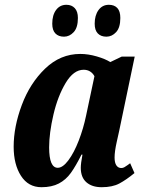

<svg xmlns="http://www.w3.org/2000/svg" viewBox="-20 -771 622 801"><path d="M37 -159Q37 -242 71 -333Q105 -424 168.5 -485Q232 -546 315 -546Q348 -546 384 -535.5Q420 -525 440 -512L488 -535H542L477 -224Q476 -219 467 -179Q458 -139 458 -114Q458 -92 465.5 -81Q473 -70 486 -70Q493 -70 499 -73.5Q505 -77 512 -82Q519 -87 523 -90L541 -49Q507 -21 478 -5.5Q449 10 404 10Q364 10 340.5 -10.5Q317 -31 317 -71Q317 -89 324 -126H320Q296 -78 275.5 -49.5Q255 -21 225.5 -5.5Q196 10 153 10Q98 10 67.5 -37.5Q37 -85 37 -159ZM339 -288 374 -453Q367 -466 355.5 -473Q344 -480 329 -480Q287 -480 254 -425Q221 -370 203 -293Q185 -216 185 -156Q185 -71 221 -71Q242 -71 265.5 -102.5Q289 -134 308.5 -184.5Q328 -235 339 -288ZM198 -672Q198 -708 214 -729.5Q230 -751 257 -751Q279 -751 292 -737Q305 -723 305 -696Q305 -656 287.5 -637Q270 -618 247 -618Q224 -618 211 -631.5Q198 -645 198 -672ZM375 -672Q375 -707 391 -729Q407 -751 434 -751Q457 -751 469.5 -737.5Q482 -724 482 -696Q482 -656 464.5 -637Q447 -618 424 -618Q401 -618 388 -631.5Q375 -645 375 -672Z"/></svg>

Font: Noto Serif CondExtraBold
Style: Italic
Weight: 800
Width: 3
Italic angle: -12°
Designer: Monotype Design Team
Foundry: Monotype Imaging Inc.
Version: Version 1.001